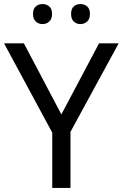

<svg xmlns="http://www.w3.org/2000/svg" viewBox="-20 -928 606 948"><path d="M283 -363 469 -714H566L328 -277V0H238V-273L0 -714H98ZM143 -859Q143 -885 157 -896.5Q171 -908 190 -908Q209 -908 223 -896.5Q237 -885 237 -859Q237 -834 223 -821.5Q209 -809 190 -809Q171 -809 157 -821.5Q143 -834 143 -859ZM331 -859Q331 -885 344.5 -896.5Q358 -908 377 -908Q396 -908 410 -896.5Q424 -885 424 -859Q424 -834 410 -821.5Q396 -809 377 -809Q358 -809 344.5 -821.5Q331 -834 331 -859Z"/></svg>

Font: Noto Sans Imperial Aramaic
Style: Regular
Weight: 400
Designer: Monotype Design Team
Foundry: Monotype Imaging Inc.
Version: Version 2.001; ttfautohint (v1.8.4.7-5d5b)